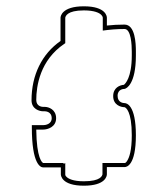

<svg xmlns="http://www.w3.org/2000/svg" viewBox="-20 -561 531 609"><path d="M398 -397V-385C398 -314 377 -295 373 -292C360 -291 339 -283 339 -256C339 -228 363 -221 375 -221C379 -220 398 -209 398 -132C398 -83 390 -62 384 -52C380 -45 377 -44 376 -44H305V-8C304 -4 300 14 246 14C212 14 197 6 191 0C187 -4 187 -6 187 -7V-8V-44C186 -43 185 -42 183 -42C182 -42 181 -43 180 -44H117C114 -45 96 -58 95 -150H117C131 -150 158 -158 158 -186C158 -214 134 -222 122 -222H117C114 -222 95 -223 95 -244C95 -288 107 -370 184 -422C185 -423 186 -423 187 -424V-505C188 -509 192 -528 246 -528C280 -528 295 -520 301 -514C306 -509 306 -505 306 -505V-464C328 -467 350 -469 375 -469C396 -469 398 -418 398 -397ZM375 -483C356 -483 337 -482 319 -480V-505C319 -508 317 -541 246 -541C175 -541 172 -508 172 -505V-431C113 -390 80 -323 80 -243C80 -215 105 -208 117 -208H122C123 -208 144 -208 144 -186C144 -167 124 -164 117 -164H81V-157C81 -39 109 -30 117 -30H173V-8C173 -5 175 28 246 28C315 28 319 -3 319 -8V-9V-31H375C381 -31 411 -35 411 -132C411 -229 381 -234 375 -234C372 -234 353 -235 353 -257C353 -279 373 -279 375 -279C381 -280 411 -294 411 -385V-398C411 -423 409 -483 375 -483Z"/></svg>

Font: Platiipus Light
Style: Light
Weight: 400
Version: Version 001.000